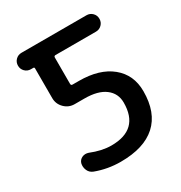

<svg xmlns="http://www.w3.org/2000/svg" viewBox="-174 -878 931 989"><g transform="rotate(-30 292.0 -383.0)"><path d="M482.4 -656.2H242.2Q232.4 -656.2 232.4 -646.5V-490.2Q232.4 -480.5 242.2 -480.5H279.3Q401.4 -480.5 471.2 -423.3Q541 -366.2 541 -268.6Q541 -141.6 469.2 -76.7Q397.5 -11.7 258.8 -11.7Q181.6 -11.7 111.3 -38.1Q90.8 -45.9 82 -65.4Q76.2 -78.1 76.2 -90.8Q76.2 -98.6 78.1 -107.4Q84 -126 101.6 -133.8Q110.4 -137.7 120.1 -137.7Q128.9 -137.7 137.7 -134.8Q203.1 -108.4 258.8 -108.4Q423.8 -108.4 423.8 -268.6Q423.8 -323.2 381.3 -355.5Q338.9 -387.7 258.8 -387.7H201.2Q166 -387.7 141.1 -412.6Q116.2 -437.5 116.2 -472.7V-649.4Q116.2 -656.2 109.4 -656.2H95.7Q75.2 -656.2 61 -670.4Q46.9 -684.6 46.9 -705.1Q46.9 -725.6 61 -739.7Q75.2 -753.9 95.7 -753.9H482.4Q502.9 -753.9 517.1 -739.7Q531.2 -725.6 531.2 -705.1Q531.2 -684.6 517.1 -670.4Q502.9 -656.2 482.4 -656.2Z"/></g></svg>

Font: Gen Jyuu GothicX Medium
Style: Regular
Weight: 500
Designer: Ryoko NISHIZUKA (kana &amp; ideographs); Paul D. Hunt (Latin, Greek &amp; Cyrillic); Wenlong ZHANG (bopomofo); Sandoll C
Version: Version 1.058.20140828